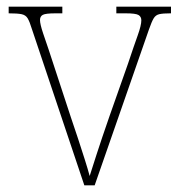

<svg xmlns="http://www.w3.org/2000/svg" viewBox="-20 -556 538 576"><path d="M76 -468Q69 -491 63 -501Q57 -511 44.5 -513.5Q32 -516 6 -516V-536H167V-516H146Q117 -516 108.5 -511.5Q100 -507 100 -496Q100 -484 109 -457Q118 -430 126 -407L193 -203Q203 -174 214 -140.5Q225 -107 234.5 -77Q244 -47 249 -28Q255 -47 269.5 -92Q284 -137 309 -209L364 -365Q382 -419 393 -449.5Q404 -480 404 -495Q404 -506 395.5 -511Q387 -516 357 -516H329V-536H493V-516H491Q469 -516 458 -513.5Q447 -511 441 -501Q435 -491 427 -468L264 0H233Z"/></svg>

Font: Noto Serif Bengali SemiCondensed Thin
Style: Regular
Weight: 100
Width: 4
Designer: Juan Bruce, Universal Thirst, Indian Type Foundry and the Monotype Design Team.
Foundry: Monotype Imaging Inc.
Version: Version 2.003; ttfautohint (v1.8.4.7-5d5b)